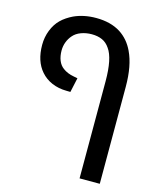

<svg xmlns="http://www.w3.org/2000/svg" viewBox="-128 -731 881 1062"><g transform="rotate(15 312.5 -200.5)"><path d="M393.1 -498Q375.5 -524.4 349.9 -535.9Q324.2 -547.4 290 -547.4Q257.3 -547.4 229 -536.9Q200.7 -526.4 184.1 -506.8Q168.5 -489.3 159.7 -466.3Q150.9 -443.4 150.9 -418Q150.9 -385.3 160.9 -360.6Q170.9 -335.9 190.4 -321.8Q215.3 -302.7 253.4 -295.9L275.4 -291.5L257.3 -208.5L233.9 -209Q188.5 -209.5 150.9 -225.6Q113.3 -241.7 87.4 -271.5Q39.1 -326.7 39.1 -419.9Q39.1 -464.4 54.7 -503.9Q70.3 -543.5 97.2 -569.8Q109.9 -582.5 127.7 -594.5Q145.5 -606.4 163.1 -614.7Q219.7 -640.6 290 -640.6Q373.5 -640.6 429.7 -605Q481.4 -571.8 509.3 -512.2Q545.9 -436 545.9 -315.4V240.2H430.2V-315.4Q430.2 -446.8 393.1 -498Z"/></g></svg>

Font: Viking Open Sans Light
Style: Bold
Weight: 600
Foundry: Ascender Corporation
Version: Version 2.001